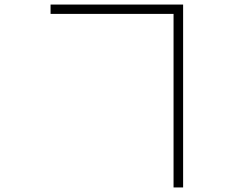

<svg xmlns="http://www.w3.org/2000/svg" viewBox="-20 -776 1040 843"><path d="M202 -715V-756H784V47H742V-715Z"/></svg>

Font: Noto Sans JP ExtraLight
Style: Regular
Weight: 250
Designer: Ryoko NISHIZUKA  (kana, bopomofo & ideographs); Paul D. Hunt (Latin, Greek & Cyrillic); Sandoll Communications , Soo-you
Foundry: Adobe
Version: Version 2.004-H2;hotconv 1.0.118;makeotfexe 2.5.65603